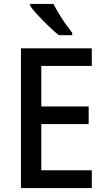

<svg xmlns="http://www.w3.org/2000/svg" viewBox="-20 -961 544 981"><path d="M449 0H87V-714H449V-624H191V-417H433V-327H191V-91H449ZM253 -941Q264 -919 281 -891Q298 -863 316.5 -837Q335 -811 349 -793V-781H281Q259 -798 229.5 -826.5Q200 -855 173.5 -883.5Q147 -912 134 -931V-941Z"/></svg>

Font: Noto Sans Gurmukhi UI SemiCondensed Medium
Style: Regular
Weight: 500
Width: 4
Designer: Jelle Bosma - Monotype Design Team
Foundry: Monotype Imaging Inc.
Version: Version 2.004; ttfautohint (v1.8.4.7-5d5b)